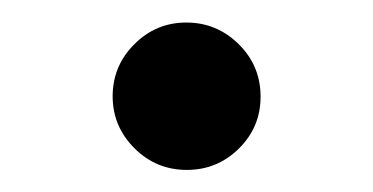

<svg xmlns="http://www.w3.org/2000/svg" viewBox="-20 -135 336 173"><path d="M148.4 18.1Q120.6 18.1 101.1 -1.5Q81.5 -21 81.5 -48.3Q81.5 -75.7 101.1 -95.2Q120.6 -114.7 147.9 -114.7Q175.3 -114.7 195.1 -95.2Q214.8 -75.7 214.8 -47.9Q214.8 -20.5 195.3 -1.2Q175.8 18.1 148.4 18.1Z"/></svg>

Font: Elstob 8pt Medium
Style: Regular
Weight: 500
Designer: Peter S. Baker
Version: Version 1.015